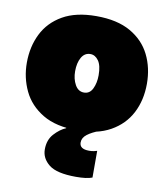

<svg xmlns="http://www.w3.org/2000/svg" viewBox="-83 -587 765 885"><g transform="rotate(10 299.0 -145.0)"><path d="M302 16Q201 16 138.5 -21.5Q76 -59 47 -120Q18 -181 18 -251Q18 -326 48 -386.5Q78 -447 139.8 -482.5Q201.5 -518 297 -518Q395 -518 457.5 -482.2Q520 -446.5 550 -386Q580 -325.5 580 -251Q580 -174 548.8 -113.8Q517.5 -53.5 455.5 -18.8Q393.5 16 302 16ZM301 -161Q328 -161 341 -188Q354 -215 354 -251Q354 -297 338.2 -319Q322.5 -341 300 -341Q273 -341 258.5 -315.5Q244 -290 244 -251Q244 -215 259 -188Q274 -161 301 -161ZM332 228Q242 228 205.5 199Q169 170 169 128Q169 83.5 194.8 55.2Q220.5 27 249 15V-27L360 -41L405 0Q368.5 13.5 347.2 29.8Q326 46 326 68Q326 99 371 99Q384 99 393.5 96.8Q403 94.5 408 93V218Q383 228 332 228Z"/></g></svg>

Font: Commissioner Black
Style: Regular
Weight: 900
Designer: Kostas Bartsokas
Foundry: Kostas Bartsokas
Version: Version 1.000; ttfautohint (v1.8.3)